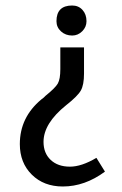

<svg xmlns="http://www.w3.org/2000/svg" viewBox="-20 -485 443 697"><path d="M199 -313H285V-218Q285 -177 273.5 -156.5Q262 -136 220 -103Q138 -37 138 30Q138 71 164 95.5Q190 120 234 120Q276 120 330 88L361 138Q288 192 208 192Q139 192 95.5 149Q52 106 52 38Q52 -59 130 -124Q133 -126 139 -131Q143 -135 145 -137Q181 -166 190 -182Q199 -198 199 -234ZM294 -408Q294 -387 278.5 -371.5Q263 -356 242 -356Q218 -356 201.5 -371Q185 -386 185 -408Q185 -465 242 -465Q265 -465 279.5 -449Q294 -433 294 -408Z"/></svg>

Font: TajawalTap Med
Style: Regular
Weight: 500
Designer: Boutros Fonts
Foundry: Created by Boutros International 2017
Version: Version 2.700